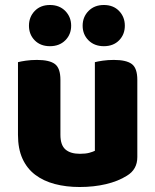

<svg xmlns="http://www.w3.org/2000/svg" viewBox="-20 -733 622 769"><path d="M52 -484Q63 -487 83.5 -490Q104 -493 128 -493Q178 -493 200 -476.5Q222 -460 222 -413V-193Q222 -152 242 -134.5Q262 -117 300 -117Q323 -117 337.5 -121Q352 -125 360 -129V-484Q371 -487 391.5 -490Q412 -493 436 -493Q486 -493 508 -476.5Q530 -460 530 -413V-104Q530 -54 488 -29Q453 -7 404.5 4.5Q356 16 299 16Q245 16 199.5 4Q154 -8 121 -33Q88 -58 70 -97.5Q52 -137 52 -193ZM265 -630Q265 -595 241.5 -571.5Q218 -548 180 -548Q142 -548 119 -571.5Q96 -595 96 -630Q96 -665 119 -689Q142 -713 180 -713Q218 -713 241.5 -689Q265 -665 265 -630ZM480 -630Q480 -595 457 -571.5Q434 -548 396 -548Q358 -548 334.5 -571.5Q311 -595 311 -630Q311 -665 334.5 -689Q358 -713 396 -713Q434 -713 457 -689Q480 -665 480 -630Z"/></svg>

Font: Baloo Bhaina 2 ExtraBold
Style: Regular
Weight: 800
Designer: Yesha Goshar, Manish Minz, Shuchita Grover and Ek Type
Foundry: Ek Type
Version: Version 1.640;hotconv 1.0.111;makeotfexe 2.5.65597; ttfautoh